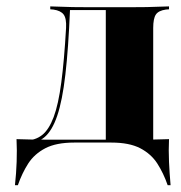

<svg xmlns="http://www.w3.org/2000/svg" viewBox="-20 -439 554 588"><path d="M207.3 -2.4Q152.4 -2.4 119 14.9Q85.5 32.3 66.5 61.7Q47.6 91.1 34.7 128.2H25.8Q29.8 91.9 31 56.5Q32.3 21 30.6 -12.9Q53.2 -12.1 76.6 -11.7Q100 -11.3 121.8 -11.3H207.3H337.9V-2.4ZM54.8 1.6 58.1 -8.9Q87.9 -8.9 108.9 -25.4Q129.8 -41.9 144.4 -80.6Q158.9 -119.4 167.7 -186.3Q176.6 -253.2 182.3 -353.2Q183.9 -382.3 175 -394.4Q166.1 -406.5 143.5 -409.7L133.9 -410.5V-419.4Q175.8 -417.7 202.8 -417.3Q229.8 -416.9 254.8 -416.9H262.9H375.8H376.6Q402.4 -416.9 429 -417.3Q455.6 -417.7 497.6 -419.4V-410.5L487.9 -409.7Q465.3 -406.5 457.3 -394.4Q449.2 -382.3 449.2 -353.2V-209.7H304V-409.7L306.5 -408.1H191.1L194.4 -409.7Q189.5 -290.3 180.2 -210.5Q171 -130.6 155.2 -84.3Q139.5 -37.9 115.3 -18.1Q91.1 1.6 54.8 1.6ZM304 -2.4V-209.7H449.2V-2.4ZM304 -2.4 304.8 -10.5 423.4 -11.3H321H406.5Q428.2 -11.3 451.6 -11.7Q475 -12.1 497.6 -12.9Q496 21 497.6 56.5Q499.2 91.9 502.4 128.2H493.5Q480.6 91.1 461.7 61.7Q442.7 32.3 409.3 14.9Q375.8 -2.4 321 -2.4Z"/></svg>

Font: Playfair 144pt SemiCondensed Black
Style: Regular
Weight: 900
Width: 4
Designer: Claus Eggers Sørensen
Foundry: Claus Eggers Sørensen
Version: Version 2.203